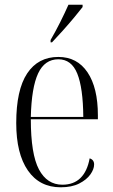

<svg xmlns="http://www.w3.org/2000/svg" viewBox="-20 -786 479 816"><path d="M238 10Q148 10 98.5 -61.5Q49 -133 49 -263Q49 -404 95.5 -474Q142 -544 228 -544Q308 -544 352 -478.5Q396 -413 396 -296V-279H111Q111 -131 145.5 -66Q180 -1 245 -1Q293 -1 322 -29.5Q351 -58 361 -113Q380 -107 380 -87Q380 -67 364 -44.5Q348 -22 316.5 -6Q285 10 238 10ZM334 -289Q333 -412 308.5 -473Q284 -534 228 -534Q170 -534 142 -474Q114 -414 111 -289ZM195 -616Q217 -654 236.5 -693Q256 -732 271 -766H331V-756Q318 -739 295.5 -712Q273 -685 247.5 -656.5Q222 -628 201 -606H195Z"/></svg>

Font: Noto Serif Display Condensed Light
Style: Regular
Weight: 300
Width: 3
Designer: Monotype Design Team
Foundry: Monotype Imaging Inc.
Version: Version 2.009